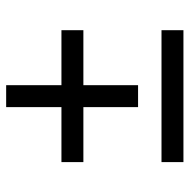

<svg xmlns="http://www.w3.org/2000/svg" viewBox="-16 -614 630 639"><g transform="rotate(-90 299.5 -294.0)"><path d="M263 -589H336V-150H263ZM80 -72H519V1H80ZM80 -405H519V-332H80Z"/></g></svg>

Font: Uncut Sans VF
Style: Regular
Weight: 400
Designer: Kasper Nordkvist
Foundry: Uncut Type
Version: Version 1.100;FEAKit 1.0